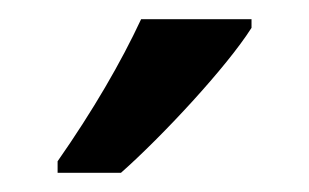

<svg xmlns="http://www.w3.org/2000/svg" viewBox="-20 -786 322 200"><path d="M242 -757V-766H127C106 -721 77 -671 40 -618V-606H106C149 -644 216 -716 242 -757Z"/></svg>

Font: Noto Sans Bengali ExtraCondensed Medium
Style: Regular
Weight: 500
Width: 2
Designer: Joana Ranito - Universal Thirst; Jelle Bosma - Monotype Design Team
Foundry: Universal Thirst ehf.
Version: Version 3.000